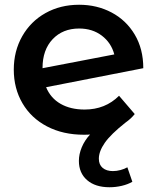

<svg xmlns="http://www.w3.org/2000/svg" viewBox="-20 -560 661 808"><path d="M396 108Q396 133 412 146.5Q428 160 455 160Q471 160 487.5 155.5Q504 151 516 144L537 205Q518 216 492.5 222Q467 228 441 228Q381 228 346.5 198Q312 168 312 117Q312 89 324 60Q336 31 359 6Q350 7 333 7Q245 7 178 -28Q111 -63 74.5 -125.5Q38 -188 38 -267Q38 -345 73.5 -407.5Q109 -470 171.5 -505Q234 -540 313 -540Q388 -540 449.5 -507.5Q511 -475 547 -414.5Q583 -354 583 -273L174 -193Q193 -147 235 -123Q277 -99 336 -99Q423 -99 481 -157L547 -80Q531 -60 508 -44Q446 5 421 41Q396 77 396 108ZM159 -274V-273L461 -331Q448 -380 408.5 -410Q369 -440 313 -440Q244 -440 201.5 -395Q159 -350 159 -274Z"/></svg>

Font: Montserrat Alternates SemiBold
Style: Regular
Weight: 600
Designer: Julieta Ulanovsky
Foundry: Julieta Ulanovsky
Version: Version 7.200